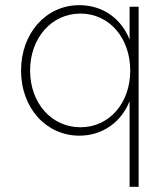

<svg xmlns="http://www.w3.org/2000/svg" viewBox="-20 -519 642 743"><path d="M287 -499C157 -499 61.5 -389.5 61.5 -246C61.5 -99 160.5 6 287 6C378.5 6 450 -48 481.5 -127.5V204H516.5V-493H481.5V-366C449 -447.5 377.5 -499 287 -499ZM96.5 -246C96.5 -372 179.5 -466.5 291.5 -466.5C402.5 -466.5 484 -372.5 484 -246C484 -119.5 402.5 -26.5 291.5 -26.5C179.5 -26.5 96.5 -120 96.5 -246Z"/></svg>

Font: HK Grotesk ExtraLight
Style: Regular
Weight: 200
Designer: Alfredo Marco Pradil
Foundry: Hanken Design Co.
Version: Version 3.001;FEAKit 1.0